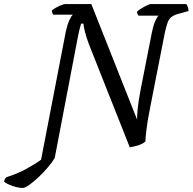

<svg xmlns="http://www.w3.org/2000/svg" viewBox="-141 -724 947 944"><path d="M-29 200Q-51 200 -79 190.5Q-107 181 -121 169Q-119 159 -115.5 154Q-112 149 -109 147Q-57 131 -12 106.5Q33 82 61 61L183 -571Q191 -606 201 -627Q211 -648 218 -652H121Q119 -655 116.5 -660Q114 -665 114 -672Q121 -679 134.5 -686.5Q148 -694 161 -699Q174 -704 180 -704H308L533 -136Q533 -156 536 -190Q539 -224 551 -286L606 -566Q613 -600 622.5 -621Q632 -642 639 -647H540Q539 -649 536 -654Q533 -659 532 -666Q540 -674 554 -682.5Q568 -691 581.5 -697.5Q595 -704 600 -704H775Q779 -699 782.5 -689.5Q786 -680 786 -670L736 -656Q714 -650 701.5 -640Q689 -630 682.5 -611.5Q676 -593 669 -561L597 -194Q584 -129 579 -86.5Q574 -44 574 -28Q558 -15 535.5 -8.5Q513 -2 497 0L296 -507Q283 -542 276.5 -568.5Q270 -595 269 -608H258Q257 -605 252.5 -589Q248 -573 243 -548L128 53Q115 75 93 100.5Q71 126 47 148.5Q23 171 2.5 185.5Q-18 200 -29 200Z"/></svg>

Font: Texturina 72pt 72pt Medium
Style: Italic
Weight: 500
Italic angle: -11°
Designer: Guillermo Torres Carreño
Foundry: Omnibus-Type
Version: Version 1.002; ttfautohint (v1.8.3)